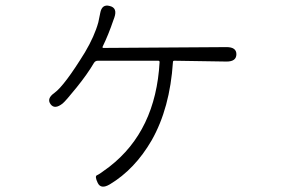

<svg xmlns="http://www.w3.org/2000/svg" viewBox="-20 -617 1040 705"><path d="M383 60Q351 79 339 55Q327 30 336 26.5Q345 23 382 -5Q552 -137 566 -389Q566 -394 561 -394H339Q330 -394 325 -386Q301 -345 261 -295.5Q221 -246 210 -237Q181 -214 166 -234Q150 -255 180 -276Q217 -303 292 -425Q327 -484 341 -535Q345 -552 348 -569Q354 -603 383 -595Q412 -588 400 -553L396 -542Q378 -489 357 -446Q355 -441 360 -441L812 -444Q848 -444 848 -418Q848 -391 812 -391L620 -394Q615 -394 615 -389Q604 -220 537 -102Q475 5 383 60Z"/></svg>

Font: Resource Han Rounded KR Light
Style: Regular
Weight: 300
Designer: Cyano Hao (round all glyphs); Ryoko NISHIZUKA 西塚涼子 (kana, bopomofo & ideographs); Paul D. Hunt (Latin, Greek & Cyrillic)
Foundry: Cyano Hao
Version: 0.990